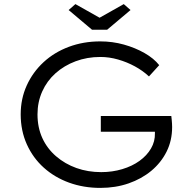

<svg xmlns="http://www.w3.org/2000/svg" viewBox="-20 -907 930 937"><path d="M470 10Q388 10 317.5 -15.5Q247 -41 194 -88.5Q141 -136 111 -202.5Q81 -269 81 -349Q81 -425 110.5 -490Q140 -555 192.5 -603.5Q245 -652 316 -678.5Q387 -705 469 -705Q529 -705 584.5 -689.5Q640 -674 685.5 -648Q731 -622 757 -589L707 -534Q677 -562 638.5 -583Q600 -604 556.5 -616.5Q513 -629 470 -629Q405 -629 349 -608Q293 -587 251 -549.5Q209 -512 186 -460.5Q163 -409 163 -349Q163 -285 186.5 -233.5Q210 -182 253.5 -144.5Q297 -107 353 -87Q409 -67 474 -67Q528 -67 576.5 -81.5Q625 -96 661 -122Q697 -148 717 -182.5Q737 -217 736 -256V-287L754 -264H472V-341H816Q817 -332 818 -322.5Q819 -313 819.5 -303.5Q820 -294 820 -287Q820 -221 793 -167Q766 -113 718.5 -73.5Q671 -34 607.5 -12Q544 10 470 10ZM429 -762 315 -858 348 -887 481 -812H451L584 -887L617 -858L503 -762Z"/></svg>

Font: Lexend Exa Light
Style: Regular
Weight: 300
Designer: Bonnie Shaver-Troup, Thomas Jockin
Foundry: Lexend
Version: Version 1.007